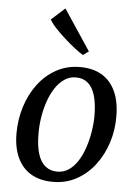

<svg xmlns="http://www.w3.org/2000/svg" viewBox="-58 -897 684 953"><g transform="rotate(5 284.0 -420.5)"><path d="M327 -568.5Q392 -568.5 436.5 -541.8Q481 -515 504.2 -463.8Q527.5 -412.5 527.5 -339.5Q528 -272 507.8 -209Q487.5 -146 449.8 -96.5Q412 -47 359.2 -18Q306.5 11 241.5 11Q178 11 133.2 -15Q88.5 -41 64.8 -91.5Q41 -142 41 -213.5Q41 -282.5 61 -346.2Q81 -410 118.5 -460Q156 -510 209 -539.2Q262 -568.5 327 -568.5ZM311.5 -515.5Q278.5 -515.5 252.5 -497.2Q226.5 -479 207 -448.5Q187.5 -418 174.8 -379.8Q162 -341.5 155.8 -300.2Q149.5 -259 150 -220.5Q150 -159.5 162.8 -119.8Q175.5 -80 200 -60.8Q224.5 -41.5 259 -41.5Q291.5 -41.5 317.2 -59.5Q343 -77.5 362 -108Q381 -138.5 393.5 -176.8Q406 -215 412.5 -256Q419 -297 419 -335.5Q418.5 -396.5 406.2 -436.2Q394 -476 370.2 -495.8Q346.5 -515.5 311.5 -515.5ZM335.5 -629Q320 -638 294.8 -657.5Q269.5 -677 242.5 -701.2Q215.5 -725.5 193.2 -749.2Q171 -773 161.5 -791L229 -852L363.5 -649.5Z"/></g></svg>

Font: Merriweather Light 18pt
Style: Italic
Weight: 400
Italic angle: -7.8°
Version: Version 2.101